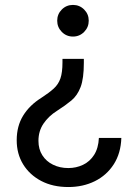

<svg xmlns="http://www.w3.org/2000/svg" viewBox="-20 -566 554 785"><path d="M322.8 -325.2V-309.1Q322.8 -245.1 309.6 -210.2Q296.4 -175.3 271.5 -154.8Q246.6 -134.3 212.9 -112.8Q178.7 -91.3 158 -60.8Q137.2 -30.3 137.2 9.8Q137.2 43.9 153.1 68.8Q168.9 93.8 196.8 107.4Q224.6 121.1 259.3 121.1Q291.5 121.1 319.3 107.9Q347.2 94.7 364.7 67.4Q382.3 40 384.3 -2H476.1Q474.1 60.5 445.1 105.7Q416 150.9 367.7 174.8Q319.3 198.7 259.3 198.7Q195.8 198.7 148.4 173.8Q101.1 148.9 74.7 106Q48.3 63 48.3 7.3Q48.3 -50.3 74.5 -93Q100.6 -135.7 148.9 -166Q180.7 -186.5 199.7 -203.9Q218.8 -221.2 227.1 -245.6Q235.4 -270 235.4 -310.5V-325.2ZM278.3 -545.9Q305.2 -545.9 324 -527.1Q342.8 -508.3 342.8 -481.4Q342.8 -454.6 324 -435.5Q305.2 -416.5 278.3 -416.5Q251.5 -416.5 232.7 -435.5Q213.9 -454.6 213.9 -481.4Q213.9 -508.3 232.7 -527.1Q251.5 -545.9 278.3 -545.9Z"/></svg>

Font: Inter 18pt
Style: Regular
Weight: 400
Designer: Rasmus Andersson
Foundry: rsms
Version: Version 4.001;git-66647c0bb